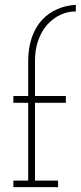

<svg xmlns="http://www.w3.org/2000/svg" viewBox="-20 -770 332 790"><path d="M219 0H35V-27H96V-347H35V-375H96V-518Q96 -573 111 -616Q126 -659 153 -688Q180 -717 216 -732.5Q252 -748 292 -750V-723Q258 -723 227.5 -708.5Q197 -694 174 -668Q151 -642 137.5 -604.5Q124 -567 124 -520V-375H251V-347H124V-27H219Z"/></svg>

Font: Josefin Slab Light
Style: Regular
Weight: 300
Designer: Santiago Orozco
Foundry: Typemade
Version: Version 2.000